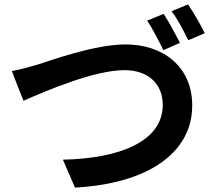

<svg xmlns="http://www.w3.org/2000/svg" viewBox="-20 -849 980 873"><path d="M711 -108C803 -172 854 -261 854 -369C854 -547 721 -647 551 -647C413 -647 222 -578 150 -555C116 -545 69 -532 34 -526L60 -458L87 -391C185 -434 407 -530 546 -530C660 -530 720 -462 720 -372C720 -204 520 -128 266 -123L321 4C486 -5 619 -44 711 -108ZM763 -720C750 -744 736 -768 724 -786L649 -755C662 -737 675 -713 688 -689C701 -665 713 -641 723 -621L798 -654C789 -672 776 -696 763 -720ZM876 -763C862 -787 847 -812 835 -829L760 -798C774 -780 788 -757 801 -734C814 -710 826 -686 836 -666L911 -698C903 -715 890 -739 876 -763Z"/></svg>

Font: GenSekiGothic2 TW B
Style: Regular
Weight: 700
Version: Version 2.100;PS 2.1;hotconv 16.6.51;makeotf.lib2.5.65220 DE